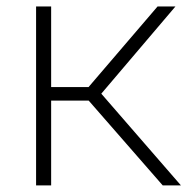

<svg xmlns="http://www.w3.org/2000/svg" viewBox="-20 -560 566 580"><path d="M89 0V-540.5H134.5V-297H247.5L456 -540.5H510L286 -277L526.5 0H471.5L248 -256H134.5V0Z"/></svg>

Font: Encode Sans SemiExpanded SemiExpanded ExtraLight
Style: Regular
Weight: 200
Width: 6
Designer: Multiple Designers
Foundry: Impallari Type
Version: Version 3.000; ttfautohint (v1.8.3) -l 8 -r 50 -G 200 -x 14 